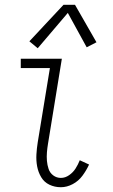

<svg xmlns="http://www.w3.org/2000/svg" viewBox="-20 -776 472 804"><path d="M235 8Q260 8 284.5 -5Q309 -18 325.5 -40.5Q342 -63 353 -87L314 -105Q307 -87 296.5 -70.5Q286 -54 269.5 -42.5Q253 -31 235 -31Q217 -31 203 -41.5Q189 -52 183.5 -68.5Q178 -85 176.5 -102.5Q175 -120 176.5 -138Q178 -156 181 -174L239 -530H67V-491H189L138 -180Q134 -155 132.5 -129.5Q131 -104 135.5 -79.5Q140 -55 152.5 -34Q165 -13 187 -2.5Q209 8 235 8ZM138 -574 264 -722 343 -578 384 -599 294 -756H246L103 -603Z"/></svg>

Font: Iosevka Sparkle Extralight
Style: Italic
Weight: 200
Italic angle: -9°
Designer: Belleve Invis
Foundry: Belleve Invis
Version: Version 4.5.0; ttfautohint (v1.8.3)